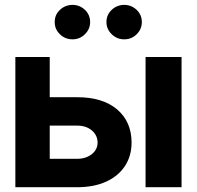

<svg xmlns="http://www.w3.org/2000/svg" viewBox="-20 -785 826 805"><path d="M138.7 -258.3V-377.4H302.2Q409.7 -377.9 470.5 -326.7Q531.2 -275.4 531.7 -188Q531.7 -131.8 504.4 -89.8Q476.6 -46.9 425 -23.4Q373.5 0 302.2 0H44.4V-545.9H188.5V-119.1H302.2Q339.8 -119.1 364.3 -138.2Q388.7 -157.2 389.2 -187Q388.7 -218.8 364.3 -238.8Q339.8 -258.8 302.2 -258.3ZM741.2 0H590.3V-545.9H741.2ZM284.2 -620.1Q252.9 -620.1 231 -641.6Q209 -663.1 209.5 -692.4Q209 -722.7 231 -743.4Q252.9 -764.2 284.2 -764.6Q314.9 -764.2 336.4 -743.4Q357.9 -722.7 357.9 -692.4Q357.9 -663.1 336.2 -641.6Q314.5 -620.1 284.2 -620.1ZM426.3 -692.4Q426.3 -722.7 448 -743.4Q469.7 -764.2 501 -764.6Q531.7 -764.2 553.2 -743.4Q574.7 -722.7 574.7 -692.4Q574.7 -663.1 553.2 -641.6Q531.7 -620.1 501 -620.1Q470.2 -620.1 448.2 -641.6Q426.3 -663.1 426.3 -692.4Z"/></svg>

Font: Inter Tight Stencil
Style: Bold
Weight: 700
Designer: Rasmus Andersson
Foundry: rsms
Version: Version 3.004;Glyphs 3.1.2 (3151)